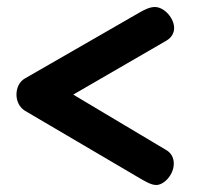

<svg xmlns="http://www.w3.org/2000/svg" viewBox="-20 -528 567 548"><path d="M476 -61C476 -76 470 -91 454 -100L189 -258L455 -412C470 -421 477 -434 477 -448C477 -476 449 -508 422 -508C408 -508 393 -501 376 -491L51 -304C35 -295 27 -277 27 -258C27 -240 35 -222 51 -212L376 -21C395 -10 411 0 426 0C448 0 476 -29 476 -61Z"/></svg>

Font: Hotpoint
Style: Bold
Weight: 700
Designer: Andrew Paglinawan, Luciano Perondi, Riccardo Olocco
Foundry: CAST Cooperativa Anonima Servizi Tipografici
Version: Version 1.000;PS 2.1;hotconv 16.6.51;makeotf.lib2.5.65220